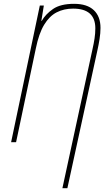

<svg xmlns="http://www.w3.org/2000/svg" viewBox="-20 -743 568 1003"><path d="M463 -485Q470 -516 474 -542.5Q478 -569 478 -595Q478 -698 362 -698Q314 -698 276 -678.5Q238 -659 210.5 -613.5Q183 -568 167 -489L64 0H38L188 -714H209L196 -634H198Q218 -669 257 -696Q296 -723 367 -723Q435 -723 470 -690Q505 -657 505 -597Q505 -570 500 -538.5Q495 -507 489 -481L332 240H306Z"/></svg>

Font: Noto Sans SemiCondensed Thin
Style: Italic
Weight: 100
Width: 4
Italic angle: -12°
Designer: Monotype Design Team
Foundry: Monotype Imaging Inc.
Version: Version 2.013; ttfautohint (v1.8.4.7-5d5b)